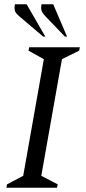

<svg xmlns="http://www.w3.org/2000/svg" viewBox="-20 -882 405 902"><path d="M10 0 13 -16 89 -56 186 -604 114 -644 117 -660H355L352 -644L271 -604L174 -56L251 -16L248 0ZM285 -710 193 -806Q177 -823 174.5 -835Q172 -847 175 -862H230L295 -710ZM183 -710 70 -806Q51 -822 49 -835Q47 -848 50 -862H105L193 -710Z"/></svg>

Font: Spectral SC
Style: Italic
Weight: 400
Italic angle: -10°
Designer: Jean-Baptiste Levee
Foundry: Production Type
Version: Version 2.001